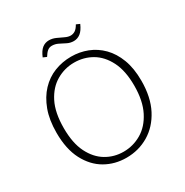

<svg xmlns="http://www.w3.org/2000/svg" viewBox="-194 -1016 1138 1180"><g transform="rotate(-30 375.5 -426.0)"><path d="M367 7Q285 7 218 -31.5Q151 -70 110.5 -147.5Q70 -225 70 -341Q70 -432 95 -499.5Q120 -567 163 -612.5Q206 -658 262 -680Q318 -702 381 -702Q441 -702 495 -681Q549 -660 591 -617.5Q633 -575 657.5 -510.5Q682 -446 682 -358Q682 -241 639.5 -159.5Q597 -78 525.5 -35.5Q454 7 367 7ZM370 -34Q438 -34 497 -68.5Q556 -103 592.5 -174.5Q629 -246 629 -354Q629 -459 594.5 -527Q560 -595 503.5 -628Q447 -661 378 -661Q311 -661 252.5 -627Q194 -593 158.5 -523Q123 -453 123 -343Q123 -237 157 -169Q191 -101 247 -67.5Q303 -34 370 -34ZM253 -774 228 -785Q244 -824 265 -840.5Q286 -857 313 -857Q337 -857 360.5 -846.5Q384 -836 405.5 -825.5Q427 -815 445 -815Q462 -815 477 -824.5Q492 -834 506 -859L531 -848Q514 -809 492.5 -792.5Q471 -776 445 -776Q420 -776 398.5 -787Q377 -798 356 -808.5Q335 -819 312 -819Q294 -819 280.5 -808Q267 -797 253 -774Z"/></g></svg>

Font: Bitter Thin Light
Style: Regular
Weight: 300
Version: Version 2.002